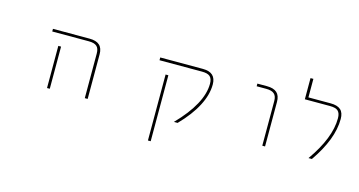

<svg xmlns="http://www.w3.org/2000/svg" viewBox="-91 -1110 3182 1702"><g transform="rotate(15 1500.0 -259.5)"><path d="M694.3 -23.4V-432.6Q694.3 -479.5 671.9 -499Q649.4 -519.5 598.6 -519.5H262.7V-543.9H598.6Q660.2 -543.9 690.4 -516.6Q720.7 -489.3 720.7 -432.6V-23.4ZM347.7 -23.4V-410.2H373V-23.4Z M1332 194.3V-411.1H1357.4V194.3ZM1511.7 -24.4Q1733.4 -252 1733.4 -433.6Q1733.4 -479.5 1710.9 -500Q1688.5 -519.5 1637.7 -519.5H1247.1V-544.9H1637.7Q1699.2 -544.9 1729 -517.1Q1758.8 -489.3 1758.8 -433.6Q1758.8 -338.9 1705.1 -236.3Q1652.3 -133.8 1545.9 -24.4Z M2323.2 -23.4V-432.6Q2323.2 -479.5 2299.8 -499Q2277.3 -519.5 2226.6 -519.5H2138.7V-543.9H2226.6Q2288.1 -543.9 2318.4 -516.6Q2348.6 -489.3 2348.6 -432.6V-23.4Z M2747.1 -23.4Q2908.2 -251 2908.2 -431.6Q2908.2 -478.5 2885.7 -499Q2864.3 -518.6 2811.5 -518.6H2581.1V-712.9H2607.4V-543H2811.5Q2874 -543 2904.3 -515.6Q2933.6 -489.3 2933.6 -431.6Q2933.6 -338.9 2894.5 -236.3Q2855.5 -134.8 2778.3 -23.4Z"/></g></svg>

Font: Mgen+ 1m thin
Style: Regular
Weight: 100
Designer: [Source Han Sans]
Ryoko NISHIZUKA  (kana & ideographs); Paul D. Hunt (Latin, Greek & Cyrillic); Wenlong ZHANG  (bopomofo
Version: Version 1.059.20150602